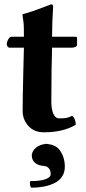

<svg xmlns="http://www.w3.org/2000/svg" viewBox="-20 -598 394 882"><path d="M126 118.2C127 132.2 132.1 143 141.4 150.6C150.6 158.3 165.2 163.1 185.1 165C193.2 165.7 199.9 169.4 205.1 176C210.3 182.7 212.9 191.4 212.9 202.1C212.9 211.6 205.1 219.2 189.5 225.1C173.8 231 150.4 233.9 119.1 233.9C117.2 238.1 116.7 243.7 117.7 250.5C118.7 257.3 120.8 261.9 124 264.2C144.2 264.2 163 262.5 180.4 259.3C197.8 256 214.1 250.8 229.2 243.7C244.4 236.5 256.3 226.5 264.9 213.6C273.5 200.8 277.8 185.5 277.8 168C277.8 137.7 269.5 111.7 252.9 89.8C241.5 74.9 222.5 65.9 195.8 63H189.9C172 64.9 157.3 70.6 145.8 80.1C134.2 89.5 127.6 100.7 126 113.8ZM23.9 -378.9H89.8L86.9 -261.2C85 -181.2 84 -123.4 84 -87.9C84 -62.2 92.7 -39.5 110.1 -19.8C127.5 -0.1 151.2 9.8 181.2 9.8C240.7 9.8 289.7 -1.8 328.1 -24.9C328.1 -33.4 326.6 -41.5 323.5 -49.3C320.4 -57.1 316.2 -62.7 311 -65.9C300.6 -60.7 291.9 -57.5 284.9 -56.2C277.9 -54.9 267.3 -54.2 252.9 -54.2C240.2 -54.2 230.9 -61.4 224.9 -75.7C218.8 -90 215.8 -108.4 215.8 -130.9C215.8 -184.9 216.1 -231.9 216.8 -272L219.2 -378.9H310.1C315.6 -378.9 321 -380.1 326.2 -382.6C331.4 -385 334 -388.2 334 -392.1V-422.9C334 -427.1 331.4 -429.2 326.2 -429.2H219.2C219.2 -473.1 220.9 -519.4 224.1 -567.9C224.1 -574.7 221 -578.1 214.8 -578.1C151.4 -553.4 108.1 -538.4 85 -533.2L83 -529.8C86.3 -509 88.2 -494.2 88.9 -485.6C89.5 -477 89.8 -458.2 89.8 -429.2H32.2C27.3 -429.2 22.6 -425.3 18.1 -417.5C13.5 -409.7 11.2 -402.2 11.2 -395C11.2 -391.1 12.5 -387.5 14.9 -384C17.3 -380.6 20.3 -378.9 23.9 -378.9Z"/></svg>

Font: Linux Biolinum G
Style: Bold
Weight: 700
Designer: Philipp H. Poll
Foundry: Philipp H. Poll
Version: Version 1.1.0